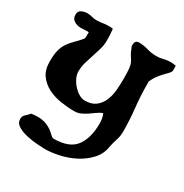

<svg xmlns="http://www.w3.org/2000/svg" viewBox="-147 -528 815 850"><g transform="rotate(30 261.0 -103.5)"><path d="M324 -412Q347 -412 370 -405Q393 -398 418 -398Q436 -398 453 -402.5Q470 -407 487 -407Q501 -407 515 -404V-377Q512 -369 503.5 -360.5Q495 -352 485 -341.5Q475 -331 464.5 -317Q454 -303 446 -284V-272Q446 -212 452.5 -152.5Q459 -93 459 -33Q459 -11 451.5 11Q444 33 440 55Q434 93 407.5 121.5Q381 150 345.5 168.5Q310 187 270 196Q230 205 196 205Q183 205 156.5 203Q130 201 103 195Q76 189 56 177Q36 165 36 144Q36 129 46.5 120Q57 111 66 100Q81 97 98 97Q125 97 143.5 104.5Q162 112 174 121.5Q186 131 193.5 138.5Q201 146 208 146Q287 146 319 103.5Q351 61 351 -14Q351 -26 349 -38.5Q347 -51 341 -62Q326 -56 312.5 -46Q299 -36 285.5 -27Q272 -18 257.5 -11.5Q243 -5 226 -5Q193 -5 157 -10.5Q121 -16 91 -31Q61 -46 41.5 -72.5Q22 -99 22 -142Q22 -178 28 -200.5Q34 -223 45.5 -239.5Q57 -256 72.5 -271Q88 -286 106 -308Q107 -316 107 -324Q107 -332 107 -340Q96 -341 86.5 -340Q77 -339 66 -339Q48 -339 32.5 -348.5Q17 -358 17 -379Q17 -396 31 -403Q45 -410 59 -410Q72 -410 84.5 -406.5Q97 -403 110 -403Q124 -403 138.5 -405.5Q153 -408 167 -408Q173 -408 179.5 -408Q186 -408 192 -406Q195 -377 195 -349Q195 -325 188.5 -302.5Q182 -280 174.5 -258Q167 -236 160.5 -213.5Q154 -191 154 -166Q154 -151 162 -134Q170 -117 183 -102.5Q196 -88 211.5 -78.5Q227 -69 242 -69Q277 -69 297.5 -85Q318 -101 328.5 -126Q339 -151 341.5 -180Q344 -209 344 -236Q344 -275 342 -291.5Q340 -308 335.5 -318Q331 -328 322.5 -340Q314 -352 302 -383Q302 -396 306 -404Q310 -412 324 -412Z"/></g></svg>

Font: CAT Altenglisch
Style: Regular
Weight: 400
Designer: Peter Wiegel
Foundry: Peter Wiegel, CAT Fonts
Version: Version 1.000